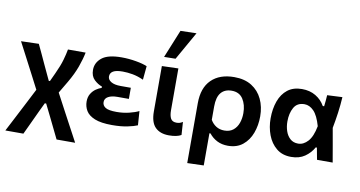

<svg xmlns="http://www.w3.org/2000/svg" viewBox="-89 -1028 2738 1462"><g transform="rotate(10 1279.5 -297.0)"><path d="M17.5 192Q40 148.5 73 85Q105.5 21.5 145 -54.5L196 -154L143 -256.5Q112 -316 80 -377.5Q48 -438.5 17 -498L154 -502Q168 -472 186.5 -433Q204.5 -393.5 222 -356Q239.5 -318.5 251 -294L277.5 -237.5H286.5L317 -303.5Q347 -368 360.2 -414.8Q373.5 -461.5 380 -498H516.5Q507 -448.5 484.8 -386.2Q462.5 -324 422.5 -256L367.5 -163L443 -21Q469 27.5 488.5 64Q508 100.5 524.5 131Q540.5 161 557 192H413.5Q393.5 151.5 374.5 112Q355 72 334.5 30L288 -64H277.5L247 -0.5Q217 63.5 195.2 110.5Q173.5 157.5 157 192Z M810 10.5Q724 10.5 675.8 -9.2Q627.5 -29 608 -61.5Q588.5 -94 588.5 -133Q588.5 -168.5 603.8 -193.2Q619 -218 641 -233Q663 -248 683.5 -254.5V-265Q651 -276 622.8 -303Q594.5 -330 594.5 -378.5Q594.5 -434.5 641 -472.2Q687.5 -510 793.5 -510Q849 -510 905 -500.2Q961 -490.5 992 -476.5L982 -370.5Q938 -390.5 897.2 -397.8Q856.5 -405 820.5 -405Q770 -405 746.5 -391.2Q723 -377.5 723 -350.5Q723 -325.5 749 -309.8Q775 -294 823 -294H902V-208H812.5Q769.5 -208 743 -193.5Q716.5 -179 716.5 -151Q716.5 -125 740.2 -109.5Q764 -94 826.5 -94Q877 -94 923 -105.2Q969 -116.5 997.5 -131L1005 -22Q979 -10.5 928.5 0Q878 10.5 810 10.5Z M1249.5 12.5Q1181.5 12.5 1143.8 -25.2Q1106 -63 1106 -147.5V-498L1233 -502V-178Q1233 -137.5 1245.2 -115Q1257.5 -92.5 1290.5 -92.5Q1302.5 -92.5 1313.8 -95.5Q1325 -98.5 1338 -107L1344.5 -7Q1311 12.5 1249.5 12.5ZM1110.5 -569.5Q1132.5 -624 1155 -678.5Q1177 -732.5 1199 -786.5L1322.5 -789.5Q1290.5 -733.5 1260 -679Q1229.5 -624.5 1199 -571Z M1424.5 196V-267Q1424.5 -385.5 1488 -448.2Q1551.5 -511 1665 -511Q1745.5 -511 1800 -476.5Q1854.5 -442 1882.2 -383Q1910 -324 1910 -250Q1910 -180.5 1887.8 -120.8Q1865.5 -61 1820 -24.2Q1774.5 12.5 1705.5 12.5Q1658.5 12.5 1622 -6Q1585.5 -24.5 1560 -57H1551.5V192ZM1659 -97Q1701 -97 1727.8 -118.8Q1754.5 -140.5 1767 -175.8Q1779.5 -211 1779.5 -252Q1779.5 -317.5 1750.8 -361.5Q1722 -405.5 1663 -405.5Q1609.5 -405.5 1580.5 -370.8Q1551.5 -336 1551.5 -264V-161Q1568 -131.5 1595.5 -114.2Q1623 -97 1659 -97Z M2194.5 12.5Q2126 12.5 2080.8 -24.8Q2035.5 -62 2013 -121.8Q1990.5 -181.5 1990.5 -250Q1990.5 -324 2012 -383.2Q2033.5 -442.5 2077.2 -476.8Q2121 -511 2188 -511Q2249 -511 2294.5 -483.8Q2340 -456.5 2365.5 -411H2376Q2379 -434 2380.8 -455.5Q2382.5 -477 2384 -498L2501 -503.5Q2497.5 -443.5 2488.8 -380Q2480 -316.5 2469 -260.5Q2480.5 -195.5 2492 -130.5Q2503 -65 2514.5 0H2393.5Q2389 -23 2384.8 -46Q2380.5 -69 2376.5 -91.5H2367.5Q2343 -47 2300 -17.2Q2257 12.5 2194.5 12.5ZM2230 -96.5Q2271 -96.5 2305 -133.8Q2339 -171 2354.5 -253Q2332 -332.5 2299 -366.5Q2266 -400.5 2226.5 -400.5Q2170 -400.5 2145.2 -356.2Q2120.5 -312 2120.5 -249Q2120.5 -210 2132 -175.2Q2143.5 -140.5 2167.8 -118.5Q2192 -96.5 2230 -96.5Z"/></g></svg>

Font: Heraclito SemiBold
Style: Regular
Weight: 600
Designer: Kostas Bartsokas (font) & Cristiano Sobral (main changes)
Foundry: Kostas Bartsokas (font) & Cristiano Sobral (main changes)
Version: Version 1.00;July 8, 2020;FontCreator 13.0.0.2655 64-bit